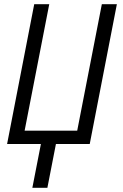

<svg xmlns="http://www.w3.org/2000/svg" viewBox="-20 -690 590 920"><path d="M135 210 176 0H14L144 -670H216L98 -64H350L468 -670H540L410 0H248L207 210Z"/></svg>

Font: Lode Term
Style: Italic
Weight: 400
Italic angle: -11°
Monospace: yes
Designer: Belleve Invis
Foundry: Belleve Invis
Version: Version 29.2.0